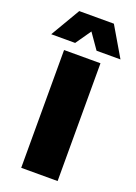

<svg xmlns="http://www.w3.org/2000/svg" viewBox="-195 -945 717 1011"><g transform="rotate(20 163.0 -440.0)"><path d="M265 0H61V-660H265ZM223 -715 163 -801 103 -715H-31L66 -880H260L357 -715Z"/></g></svg>

Font: Work Sans ExtraBold
Style: Regular
Weight: 800
Designer: Wei Huang
Foundry: Wei Huang
Version: Version 1.500